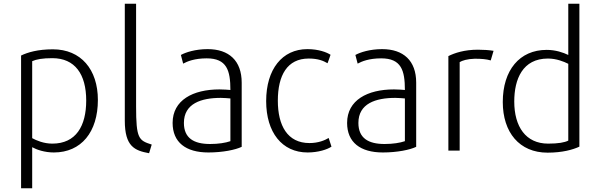

<svg xmlns="http://www.w3.org/2000/svg" viewBox="-20 -800 3190 1020"><path d="M151 200V-18C174 -5 217 10 266 10C412 10 500 -99 500 -269C500 -431 410 -538 261 -538C181 -538 127 -522 92 -505V200ZM151 -66V-475C173 -485 206 -491 258 -491C378 -491 438 -406 438 -266C438 -131 384 -37 258 -37C212 -37 173 -54 151 -66Z M643 -780V-159C643 -22 695 0 772 14L786 -32C717 -54 703 -63 703 -234V-780Z M897 -147C897 -44 967 10 1087 10C1163 10 1231 -4 1264 -20V-361C1264 -478 1196 -539 1083 -539C1018 -539 966 -522 941 -508L953 -462C975 -474 1014 -490 1078 -490C1185 -490 1204 -426 1204 -322C1191 -323 1169 -325 1146 -325C1005 -325 897 -268 897 -147ZM1153 -280C1173 -280 1189 -278 1204 -277V-50C1178 -41 1140 -35 1096 -35C1010 -35 957 -66 957 -147C957 -250 1049 -280 1153 -280Z M1614 10C1671 10 1719 -6 1741 -21L1726 -67C1706 -55 1672 -40 1624 -40C1507 -40 1456 -133 1456 -265C1456 -400 1506 -489 1620 -489C1670 -489 1698 -477 1720 -464C1726 -479 1731 -494 1736 -509C1716 -522 1673 -539 1613 -539C1479 -539 1394 -432 1394 -263C1394 -97 1478 10 1614 10Z M1824 -147C1824 -44 1894 10 2014 10C2090 10 2158 -4 2191 -20V-361C2191 -478 2123 -539 2010 -539C1945 -539 1893 -522 1868 -508L1880 -462C1902 -474 1941 -490 2005 -490C2112 -490 2131 -426 2131 -322C2118 -323 2096 -325 2073 -325C1932 -325 1824 -268 1824 -147ZM2080 -280C2100 -280 2116 -278 2131 -277V-50C2105 -41 2067 -35 2023 -35C1937 -35 1884 -66 1884 -147C1884 -250 1976 -280 2080 -280Z M2362 -502V0H2422V-470C2435 -478 2462 -487 2502 -488C2538 -488 2563 -486 2587 -479L2602 -530C2579 -534 2548 -536 2519 -536C2448 -536 2396 -519 2362 -502Z M2889 11C2968 11 3024 -5 3058 -21V-780H2999V-508C2972 -521 2932 -535 2884 -535C2740 -535 2651 -427 2651 -258C2651 -97 2739 11 2889 11ZM2891 -489C2936 -489 2975 -473 2999 -461V-53C2979 -43 2946 -37 2892 -37C2773 -37 2712 -127 2712 -261C2712 -379 2756 -489 2891 -489Z"/></svg>

Font: Repo Light
Style: Regular
Weight: 300
Designer: Stefan Peev
Foundry: Context Ltd
Version: Version 001.502